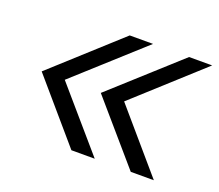

<svg xmlns="http://www.w3.org/2000/svg" viewBox="-92 -742 872 766"><g transform="rotate(20 344.0 -359.0)"><path d="M57 -359 338 -614H437L155 -359L375 -104H276ZM308 -359 590 -614H688L407 -359L626 -104H528Z"/></g></svg>

Font: Haskoy
Style: Italic
Weight: 400
Designer: Ertekin Erdin
Foundry: Ertekin Erdin
Version: Version 2.000; ttfautohint (v1.8.4.7-5d5b)